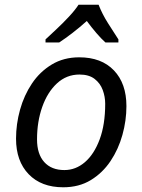

<svg xmlns="http://www.w3.org/2000/svg" viewBox="-20 -786 603 814"><path d="M248 8Q155 8 101.5 -47.5Q48 -103 48 -198Q48 -260 65 -321Q82 -382 115.5 -432Q149 -482 199.5 -512.5Q250 -543 316 -543Q410 -543 463 -487.5Q516 -432 516 -336Q516 -275 499 -214Q482 -153 448.5 -103Q415 -53 365 -22.5Q315 8 248 8ZM253 -65Q301 -65 340 -98.5Q379 -132 402.5 -195Q426 -258 426 -346Q426 -376 415.5 -404.5Q405 -433 381 -451.5Q357 -470 317 -470Q262 -470 221.5 -432.5Q181 -395 159 -332.5Q137 -270 137 -195Q137 -133 167.5 -99Q198 -65 253 -65ZM173 -619Q190 -635 218 -661Q246 -687 272.5 -715.5Q299 -744 313 -766H398Q413 -727 438 -687.5Q463 -648 482 -619V-606H427Q409 -622 388.5 -646Q368 -670 348 -697Q318 -670 287.5 -646.5Q257 -623 231 -606H173Z"/></svg>

Font: Noto Sans
Style: Italic
Weight: 400
Italic angle: -12°
Designer: Monotype Design Team
Foundry: Monotype Imaging Inc.
Version: Version 2.013; ttfautohint (v1.8.4.7-5d5b)